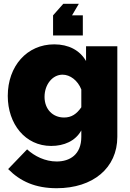

<svg xmlns="http://www.w3.org/2000/svg" viewBox="-20 -770 687 1013"><path d="M314 -750 260 -689V-583H417V-689H360L396 -750ZM250 0C318 0 378 -26 409 -82V-48C409 46 348 82 279 82C218 82 162 54 123 18L23 122C87 187 167 223 279 223C471 223 599 116 599 -48V-526H434V-448C401 -505 342 -536 266 -536C122 -536 21 -421 21 -264C21 -116 113 0 250 0ZM318 -150C258 -150 215 -194 215 -259C215 -323 256 -376 310 -376C350 -376 390 -346 409 -298V-204C384 -168 357 -150 318 -150Z"/></svg>

Font: Raleway Black
Style: Regular
Weight: 900
Designer: Matt McInerney, Pablo Impallari, Rodrigo Fuenzalida
Foundry: Matt McInerney, Pablo Impallari, Rodrigo Fuenzalida
Version: Version 3.000g; ttfautohint (v1.5) -l 8 -r 28 -G 28 -x 14 -D